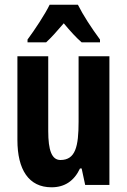

<svg xmlns="http://www.w3.org/2000/svg" viewBox="-20 -786 541 816"><path d="M311 -766H191C173 -728 127 -658 97 -618V-606H176C196 -624 222 -653 251 -687C279 -653 304 -626 327 -606H405V-618C368 -668 333 -722 311 -766ZM445 -547H314V-269C314 -164 301 -106 237 -106C200 -106 185 -147 185 -229V-547H54V-191C54 -65 102 10 199 10C255 10 295 -17 320 -70H327L342 0H445Z"/></svg>

Font: Noto Sans Devanagari ExtraCondensed
Style: Bold
Weight: 700
Width: 2
Designer: Jelle Bosma - Monotype Design Team
Foundry: Monotype Imaging Inc.
Version: Version 2.004